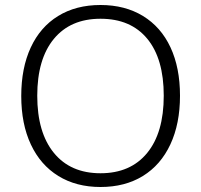

<svg xmlns="http://www.w3.org/2000/svg" viewBox="-20 -740 805 768"><path d="M65 -356Q65 -468 103 -550Q141 -632 212.5 -676Q284 -720 382 -720Q480 -720 552 -676Q624 -632 662 -550.5Q700 -469 700 -357Q700 -245 661.5 -162.5Q623 -80 551.5 -36Q480 8 382 8Q285 8 213.5 -36Q142 -80 103.5 -162Q65 -244 65 -356ZM635 -357Q635 -505 569 -585Q503 -665 382 -665Q262 -665 195.5 -584.5Q129 -504 129 -357Q129 -210 195.5 -128.5Q262 -47 382 -47Q502 -47 568.5 -128Q635 -209 635 -357Z"/></svg>

Font: Muli Light
Style: Regular
Weight: 300
Designer: Vernon Adams
Foundry: Vernon Adams
Version: Version 2.100